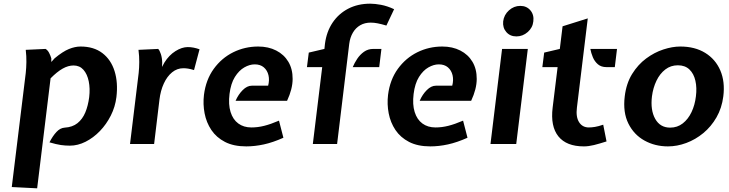

<svg xmlns="http://www.w3.org/2000/svg" viewBox="-20 -783 3962 1044"><path d="M44 234 120 -386Q123 -414 123.5 -445.5Q124 -477 120 -512L228 -517Q240 -509.5 247.2 -495.2Q254.5 -481 259 -466V-446L277 -466Q321.5 -503 354.8 -516.5Q388 -530 418 -530Q490 -530 536.8 -494.2Q583.5 -458.5 603 -396.2Q622.5 -334 613 -255Q606.5 -202 582.5 -154.5Q558.5 -107 523 -70.2Q487.5 -33.5 445.2 -12.2Q403 9 360 9Q334.5 9 310.5 5.5Q286.5 2 249 -9Q266.5 -43.5 287 -65.5Q307.5 -87.5 332 -89Q374 -91.5 401.2 -113.2Q428.5 -135 443.8 -171.5Q459 -208 465 -255Q470.5 -301.5 462.5 -340.8Q454.5 -380 433.8 -403.5Q413 -427 380 -427Q351 -427 320.8 -410Q290.5 -393 255 -357L182 241Z M687 0 734 -386Q737 -414 737.2 -445.5Q737.5 -477 733 -512L840 -517Q847.5 -510.5 854.5 -489.5Q861.5 -468.5 862 -443L861 -419L874 -443Q899 -483 934 -505Q969 -527 1001 -527Q1017 -527 1032.5 -524Q1048 -521 1065 -515L1035 -402Q1015.5 -408 1002.2 -410Q989 -412 977 -412Q943 -412 915.8 -389.8Q888.5 -367.5 870.8 -329Q853 -290.5 847 -241L818 0Z M1319 13Q1250.5 13 1203.5 -11.2Q1156.5 -35.5 1129.2 -76.2Q1102 -117 1092.5 -166.8Q1083 -216.5 1089 -267Q1099.5 -349.5 1142.2 -408.5Q1185 -467.5 1248.2 -498.8Q1311.5 -530 1384 -530Q1439.5 -530 1482 -508.2Q1524.5 -486.5 1548 -447Q1571.5 -407.5 1571.2 -353.5Q1571 -299.5 1541 -235H1261Q1276 -269.5 1299.8 -293.2Q1323.5 -317 1349 -317H1438Q1446 -347.5 1439.8 -374Q1433.5 -400.5 1414.5 -416.8Q1395.5 -433 1365 -433Q1337.5 -433 1308.5 -416.5Q1279.5 -400 1257.2 -364.5Q1235 -329 1228 -272Q1221 -214.5 1233.8 -173.8Q1246.5 -133 1275.8 -111.5Q1305 -90 1347 -90Q1381.5 -90 1416.5 -98.8Q1451.5 -107.5 1497 -127L1521 -34Q1464 -8.5 1414.8 2.2Q1365.5 13 1319 13Z M1681 0 1732 -418H1649L1659 -497L1744 -517L1747 -545Q1755.5 -610.5 1788.2 -659.5Q1821 -708.5 1873.5 -735.8Q1926 -763 1993 -763Q2018 -763 2051.8 -756.8Q2085.5 -750.5 2123 -733L2081 -644Q2052.5 -652.5 2033 -656.2Q2013.5 -660 1996 -660Q1963.5 -660 1938.8 -645.8Q1914 -631.5 1898.8 -605.5Q1883.5 -579.5 1879 -545L1813 0ZM1898 -418Q1907 -440 1922.2 -463Q1937.5 -486 1959.2 -501.5Q1981 -517 2010 -517H2054L2042 -418Z M2320 13Q2251.5 13 2204.5 -11.2Q2157.5 -35.5 2130.2 -76.2Q2103 -117 2093.5 -166.8Q2084 -216.5 2090 -267Q2100.5 -349.5 2143.2 -408.5Q2186 -467.5 2249.2 -498.8Q2312.5 -530 2385 -530Q2440.5 -530 2483 -508.2Q2525.5 -486.5 2549 -447Q2572.5 -407.5 2572.2 -353.5Q2572 -299.5 2542 -235H2262Q2277 -269.5 2300.8 -293.2Q2324.5 -317 2350 -317H2439Q2447 -347.5 2440.8 -374Q2434.5 -400.5 2415.5 -416.8Q2396.5 -433 2366 -433Q2338.5 -433 2309.5 -416.5Q2280.5 -400 2258.2 -364.5Q2236 -329 2229 -272Q2222 -214.5 2234.8 -173.8Q2247.5 -133 2276.8 -111.5Q2306 -90 2348 -90Q2382.5 -90 2417.5 -98.8Q2452.5 -107.5 2498 -127L2522 -34Q2465 -8.5 2415.8 2.2Q2366.5 13 2320 13Z M2647 0 2710 -517H2850L2787 0ZM2788 -585Q2753.5 -585 2733 -608.8Q2712.5 -632.5 2716 -667Q2720.5 -702.5 2747.5 -726.8Q2774.5 -751 2809 -751Q2843.5 -751 2864 -726.8Q2884.5 -702.5 2880 -667Q2876.5 -632.5 2849.5 -608.8Q2822.5 -585 2788 -585Z M3155 13Q3060 13 3016.2 -41.5Q2972.5 -96 2985 -198L3012 -418H2929L2939 -497L3024 -517L3039 -640L3176 -683L3117 -198Q3110.5 -147 3128.8 -118.5Q3147 -90 3182 -90Q3196.5 -90 3215.2 -93Q3234 -96 3260 -105L3278 -14Q3239 -1.5 3209.5 5.8Q3180 13 3155 13ZM3278 -418Q3249 -418 3231 -433.5Q3213 -449 3203.5 -472Q3194 -495 3190 -517H3335L3323 -418Z M3612 13Q3541.5 13 3484.2 -18.8Q3427 -50.5 3396.8 -111.2Q3366.5 -172 3377 -259Q3385.5 -329.5 3417.2 -380.8Q3449 -432 3493.5 -465Q3538 -498 3587 -514Q3636 -530 3679 -530Q3758.5 -530 3814.5 -495.5Q3870.5 -461 3896.8 -399.8Q3923 -338.5 3913 -259Q3905 -195.5 3876 -145Q3847 -94.5 3804.2 -59.2Q3761.5 -24 3711.5 -5.5Q3661.5 13 3612 13ZM3624 -89Q3663 -89 3692.5 -112Q3722 -135 3740.2 -173.5Q3758.5 -212 3764 -259Q3770 -305.5 3761.2 -344Q3752.5 -382.5 3728.8 -405.2Q3705 -428 3666 -428Q3627 -428 3597.5 -405.2Q3568 -382.5 3549.5 -344Q3531 -305.5 3525 -259Q3516 -184 3542.8 -136.5Q3569.5 -89 3624 -89Z"/></svg>

Font: Expletus Sans
Style: Bold Italic
Weight: 700
Italic angle: -7°
Version: Version 7.500